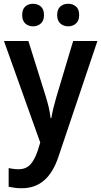

<svg xmlns="http://www.w3.org/2000/svg" viewBox="-20 -761 539 1021"><path d="M1 -543H131L224 -246Q233 -217 239.5 -189Q246 -161 249 -133H253Q257 -158 264 -186.5Q271 -215 280 -246L369 -543H498L292 69Q264 155 215.5 197.5Q167 240 95 240Q74 240 57 237.5Q40 235 26 232V133Q37 135 50.5 137Q64 139 78 139Q118 139 141 114Q164 89 180 42L194 -3ZM98 -681Q98 -712 114.5 -726.5Q131 -741 156 -741Q180 -741 197 -726.5Q214 -712 214 -681Q214 -651 197 -636Q180 -621 156 -621Q131 -621 114.5 -636Q98 -651 98 -681ZM284 -681Q284 -712 301 -726.5Q318 -741 343 -741Q367 -741 384 -726.5Q401 -712 401 -681Q401 -651 384 -636Q367 -621 343 -621Q318 -621 301 -636Q284 -651 284 -681Z"/></svg>

Font: Noto Sans Devanagari SemiCondensed SemiBold
Style: Regular
Weight: 600
Width: 4
Designer: Jelle Bosma - Monotype Design Team
Foundry: Monotype Imaging Inc.
Version: Version 2.004; ttfautohint (v1.8.4.7-5d5b)